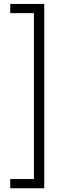

<svg xmlns="http://www.w3.org/2000/svg" viewBox="-20 -832 334 998"><path d="M33.2 146.5V98.6H156.2V-763.7H33.2V-811.5H210V146.5Z"/></svg>

Font: Reddit Sans Fudge Light
Style: Regular
Weight: 300
Designer: Stephen Hutchings
Foundry: Reddit
Version: Version 1.013